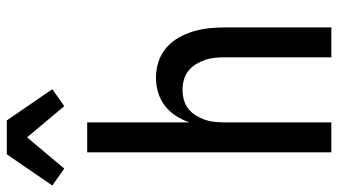

<svg xmlns="http://www.w3.org/2000/svg" viewBox="-278 -778 1017 578"><g transform="rotate(-90 231.0 -488.5)"><path d="M62 0V-735H152V-427Q159 -448 171.5 -467.5Q184 -487 202 -501Q220 -515 242 -521.5Q264 -528 287 -528Q311 -528 334.5 -520.5Q358 -513 376.5 -497Q395 -481 407 -460Q419 -439 426 -415.5Q433 -392 435.5 -368Q438 -344 438 -320V0H348V-320Q348 -335 346.5 -350.5Q345 -366 340 -380.5Q335 -395 327 -408Q319 -421 307 -430.5Q295 -440 280 -444Q265 -448 250 -448Q235 -448 220 -444Q205 -440 193 -430.5Q181 -421 173 -408Q165 -395 160 -380.5Q155 -366 153.5 -350.5Q152 -335 152 -320V0ZM13 -804 -38 -840 56 -977H158L252 -840L201 -804L107 -916Z"/></g></svg>

Font: Iosevka Fixed Medium
Style: Regular
Weight: 500
Monospace: yes
Designer: Belleve Invis
Foundry: Belleve Invis
Version: Version 32.3.0